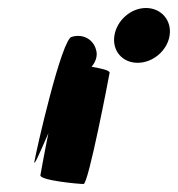

<svg xmlns="http://www.w3.org/2000/svg" viewBox="-20 -768 445 480"><path d="M66 -364C64 -350 80 -387 101 -435C90 -381 82 -335 81 -330C79 -317 176 -308 189 -308C201 -308 252 -574 254 -586C255 -592 233 -597 209 -601C219 -613 225 -629 220 -644C213 -670 187 -684 160 -676C135 -676 70 -389 66 -364ZM266 -679C260 -641 286 -611 324 -611C362 -611 398 -641 404 -679C410 -717 383 -748 345 -748C307 -748 272 -717 266 -679Z"/></svg>

Font: Ampere
Style: Ita
Weight: 400
Version: Version 1